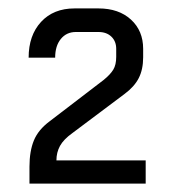

<svg xmlns="http://www.w3.org/2000/svg" viewBox="-20 -725 414 456"><path d="M50 -329Q50 -366 60.5 -391.5Q71 -417 98 -437L226 -535Q242 -548 249 -559.5Q256 -571 256 -590V-609Q256 -627 244.5 -638Q233 -649 214 -649H160Q138 -649 124.5 -632.5Q111 -616 111 -588H48Q48 -641 77.5 -673Q107 -705 157 -705H214Q262 -705 291 -678.5Q320 -652 320 -609V-589Q320 -560 309.5 -539.5Q299 -519 276 -502L152 -409Q131 -394 122.5 -378.5Q114 -363 114 -344H326V-289H50Z"/></svg>

Font: Bai Jamjuree
Style: Regular
Weight: 400
Designer: Katatrad Aksorn Co.,Ltd.
Foundry: Cadson Demak Co.,Ltd.
Version: Version 1.000; ttfautohint (v1.6)